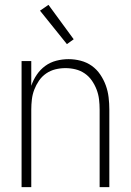

<svg xmlns="http://www.w3.org/2000/svg" viewBox="-20 -772 540 792"><path d="M69 0V-520H109V-418Q117 -442 131.5 -463.5Q146 -485 166.5 -500Q187 -515 212 -521.5Q237 -528 263 -528Q288 -528 313 -521.5Q338 -515 358.5 -500.5Q379 -486 393.5 -464.5Q408 -443 416.5 -419.5Q425 -396 428 -370.5Q431 -345 431 -320V0H391V-320Q391 -341 388.5 -362Q386 -383 378.5 -402.5Q371 -422 359 -439.5Q347 -457 329.5 -469Q312 -481 291.5 -486Q271 -491 250 -491Q229 -491 208.5 -486Q188 -481 170.5 -469Q153 -457 141 -439.5Q129 -422 121.5 -402.5Q114 -383 111.5 -362Q109 -341 109 -320V0ZM256 -590 145 -728 180 -752 284 -610Z"/></svg>

Font: Iosevka Curly Extralight
Style: Regular
Weight: 200
Monospace: yes
Designer: Belleve Invis
Foundry: Belleve Invis
Version: Version 22.1.2; ttfautohint (v1.8.4)